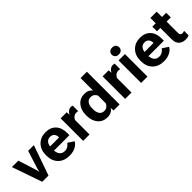

<svg xmlns="http://www.w3.org/2000/svg" viewBox="212 -1918 3103 3103"><g transform="rotate(-45 1763.0 -367.0)"><path d="M-10.3 -515.1H136.7L232.7 -212.6Q238.3 -194.1 241.8 -179Q245.4 -163.8 247.3 -149.9H250.5Q252.4 -163.8 255.9 -178.8Q259.3 -193.8 265.1 -212.6L360.8 -515.1H491.5L311 0H168.2Z M514.6 -250V-265.6Q514.6 -385 586.5 -457.5Q658.4 -530 770.3 -530Q882.8 -530 947 -462Q1011.2 -394 1011.2 -274.2V-222.2H613.5V-314.9H867.7V-323.7Q867.9 -366.5 842.4 -395.9Q816.9 -425.3 770 -425.3Q715.6 -425.3 687.3 -384.6Q658.9 -344 658.9 -273.4V-242.4Q658.9 -173.6 689.5 -133.1Q720 -92.5 779.5 -92.5Q820.8 -92.5 851.1 -113Q881.3 -133.5 900.1 -160.2L1002 -93Q977.5 -46.4 919.3 -15.7Q861.1 14.9 782.2 14.9Q657.2 14.9 585.9 -57.7Q514.6 -130.4 514.6 -250Z M1103.5 0V-515.1H1241.7L1244.9 -459H1247.6Q1262.7 -487.5 1290 -508.4Q1317.4 -529.3 1351.3 -529.3Q1361.3 -529.3 1371.7 -526.9Q1382.1 -524.4 1386.5 -522.5V-397Q1377.9 -399.2 1368.3 -400.3Q1358.6 -401.4 1347.2 -401.4Q1313.7 -401.4 1287.4 -381.6Q1261 -361.8 1249 -331.5V0Z M1429.7 -249.8V-265.4Q1429.7 -380.6 1491.8 -452.8Q1554 -524.9 1653.6 -524.9Q1701.7 -524.9 1737.1 -507.7Q1772.5 -490.5 1791.5 -462.6V-747.6H1936V0H1798.6L1795.4 -59.3H1793Q1776.9 -29.5 1739.5 -9.9Q1702.1 9.8 1654.1 9.8Q1549.3 9.8 1489.5 -62.5Q1429.7 -134.8 1429.7 -249.8ZM1577.9 -242.7Q1577.9 -179 1605.6 -139.4Q1633.3 -99.9 1688 -99.9Q1725.8 -99.9 1752.2 -120.2Q1778.6 -140.6 1791 -169.2V-346.2Q1779.1 -375 1753.7 -395.3Q1728.3 -415.5 1688.5 -415.5Q1634.3 -415.5 1606.1 -375.9Q1577.9 -336.2 1577.9 -272.5Z M2063 0V-515.1H2201.2L2204.3 -459H2207Q2222.2 -487.5 2249.5 -508.4Q2276.9 -529.3 2310.8 -529.3Q2320.8 -529.3 2331.2 -526.9Q2341.6 -524.4 2345.9 -522.5V-397Q2337.4 -399.2 2327.8 -400.3Q2318.1 -401.4 2306.6 -401.4Q2273.2 -401.4 2246.8 -381.6Q2220.5 -361.8 2208.5 -331.5V0Z M2427.5 0V-515.1H2573V0ZM2415 -658Q2415 -690.9 2437.1 -713.4Q2459.1 -735.8 2500.2 -735.8Q2541.4 -735.8 2563.4 -713.4Q2585.4 -690.9 2585.4 -658Q2585.4 -624.8 2563.4 -602.2Q2541.3 -579.6 2500 -579.6Q2459 -579.6 2437 -602.2Q2415 -624.8 2415 -658Z M2673.8 -250V-265.6Q2673.8 -385 2745.7 -457.5Q2817.6 -530 2929.4 -530Q3042 -530 3106.2 -462Q3170.4 -394 3170.4 -274.2V-222.2H2772.7V-314.9H3026.9V-323.7Q3027.1 -366.5 3001.6 -395.9Q2976.1 -425.3 2929.2 -425.3Q2874.8 -425.3 2846.4 -384.6Q2818.1 -344 2818.1 -273.4V-242.4Q2818.1 -173.6 2848.6 -133.1Q2879.2 -92.5 2938.7 -92.5Q2980 -92.5 3010.3 -113Q3040.5 -133.5 3059.3 -160.2L3161.1 -93Q3136.7 -46.4 3078.5 -15.7Q3020.3 14.9 2941.4 14.9Q2816.4 14.9 2745.1 -57.7Q2673.8 -130.4 2673.8 -250Z M3199.2 -409.4V-515.1H3516.1V-409.4ZM3275.9 -153.3V-460.2L3276.4 -474.4V-636.5H3420.4V-156.2Q3420.4 -121.3 3433.5 -108Q3446.5 -94.7 3469.7 -94.7Q3481 -94.7 3492.2 -97.5Q3503.4 -100.3 3513.9 -104.5V-0.5Q3502.7 5.4 3481.9 9.9Q3461.2 14.4 3437 14.4Q3364.3 14.4 3320.1 -26.1Q3275.9 -66.7 3275.9 -153.3Z"/></g></svg>

Font: RobotoFlex
Style: Regular
Weight: 400
Designer: Berlow after Robertson
Foundry: Google
Version: Version 2.136